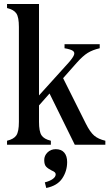

<svg xmlns="http://www.w3.org/2000/svg" viewBox="-20 -720 555 955"><path d="M15 0V-20Q49 -28 61.5 -47Q74 -66 74 -114V-586Q74 -634 61.5 -653Q49 -672 15 -680V-700H88H174V-114Q174 -66 186.5 -47Q199 -28 233 -20V0H160H88ZM215 -278 287 -345 407 -105Q428 -63 448.5 -45.5Q469 -28 504 -20V0H431H352ZM161 -231 321 -408Q343 -433 348 -446.5Q353 -460 342 -467.5Q331 -475 301 -480V-500H396H403H476V-480Q441 -472 416.5 -457Q392 -442 361 -407L161 -181ZM257 147Q257 141 252 136.5Q247 132 237 128Q219 119 209.5 109Q200 99 200 76Q200 54 216.5 38Q233 22 257 22Q285 22 299.5 39Q314 56 314 86Q314 131 289.5 167.5Q265 204 210 215L203 187Q227 181 242 170.5Q257 160 257 147Z"/></svg>

Font: RL Madena Variable
Style: Regular
Weight: 400
Designer: I Kadek Wantara Putra
Foundry: Roughlines ID
Version: Version 1.000;Glyphs 3.1.2 (3151)